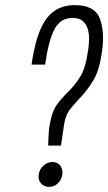

<svg xmlns="http://www.w3.org/2000/svg" viewBox="-20 -719 422 749"><path d="M218 -151 229 -227Q235 -271 255 -295Q275 -319 299 -344.5Q323 -370 345.5 -408Q368 -446 378 -519Q389 -596 369 -647.5Q349 -699 271 -699Q236 -699 208.5 -686Q181 -673 160.5 -645Q140 -617 126 -573Q112 -529 103 -467H156Q169 -559 192 -604Q215 -649 263 -649Q290 -649 303.5 -636.5Q317 -624 322.5 -605.5Q328 -587 327.5 -565Q327 -543 324 -525Q314 -452 292 -418Q270 -384 246 -361Q222 -338 201.5 -310Q181 -282 172 -220Q170 -207 169 -181Q168 -155 168 -151ZM171 10Q191 10 205.5 -3.5Q220 -17 223 -38Q226 -59 215 -73Q204 -87 184 -87Q165 -87 149.5 -73Q134 -59 131 -38Q128 -17 140 -3.5Q152 10 171 10Z"/></svg>

Font: Secuela ExtLt
Style: Italic
Weight: 200
Italic angle: -8°
Designer: Fernando Haro
Foundry: deFharo
Version: Version 1.704